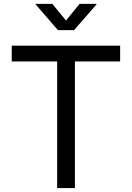

<svg xmlns="http://www.w3.org/2000/svg" viewBox="-20 -961 674 981"><path d="M40 -647V-727.5H593.8V-647H362.8V0H272V-647ZM247.1 -941.4 317.4 -856 386.7 -941.4H473.1V-938.5L358.4 -807.1H275.9L162.1 -938.5V-941.4Z"/></svg>

Font: Inter 20pt
Style: Regular
Weight: 400
Version: Version 4.001;git-66647c0bb